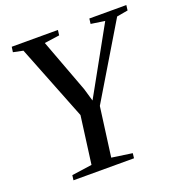

<svg xmlns="http://www.w3.org/2000/svg" viewBox="-133 -858 920 973"><g transform="rotate(-20 327.0 -371.5)"><path d="M98.5 0 102 -26.5 211 -42 245 -298.5 85 -704 32 -715 36 -743H285L281.5 -715L200 -703.5L307.5 -415.5L327.5 -347L363.5 -411.5L526 -704L451 -715L454.5 -743H654L650.5 -715L590.5 -704.5L353 -308.5L317.5 -42.5L428 -26.5L425 0Z"/></g></svg>

Font: Merriweather 96pt
Style: Italic
Weight: 400
Italic angle: -7.8°
Version: Version 2.101